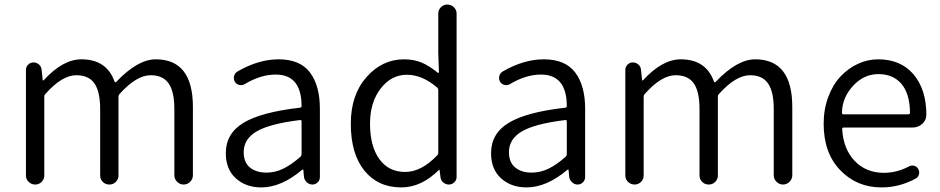

<svg xmlns="http://www.w3.org/2000/svg" viewBox="-20 -816 4158 849"><path d="M94.7 -40V-506.8Q94.7 -520.5 104.5 -530.3Q114.3 -540 127.9 -540Q141.6 -540 152.3 -530.8Q163.1 -521.5 164.1 -506.8L168.9 -461.9Q168.9 -460 170.4 -460Q171.9 -460 172.9 -460.9Q257.8 -553.7 339.8 -553.7Q451.2 -553.7 486.3 -456.1Q489.3 -449.2 494.1 -454.1Q588.9 -553.7 668.9 -553.7Q833 -553.7 833 -342.8V-41Q833 -24.4 820.8 -12.2Q808.6 0 792 0Q775.4 0 763.2 -12.2Q751 -24.4 751 -41V-333Q751 -411.1 725.6 -447.3Q700.2 -483.4 646.5 -483.4Q583 -483.4 508.8 -400.4Q503.9 -395.5 503.9 -387.7V-40Q503.9 -23.4 492.2 -11.7Q480.5 0 463.4 0Q446.3 0 434.6 -11.7Q422.9 -23.4 422.9 -40V-333Q422.9 -411.1 397.5 -447.3Q372.1 -483.4 317.4 -483.4Q253.9 -483.4 180.7 -400.4Q175.8 -395.5 175.8 -387.7V-40Q175.8 -23.4 164.1 -11.7Q152.3 0 135.7 0Q119.1 0 106.9 -11.7Q94.7 -23.4 94.7 -40Z M1135.7 12.7Q1067.4 12.7 1022.9 -27.3Q978.5 -67.4 978.5 -138.7Q978.5 -225.6 1056.6 -272.9Q1134.8 -320.3 1306.6 -339.8Q1314.5 -340.8 1313.5 -348.6Q1312.5 -486.3 1199.2 -486.3Q1132.8 -486.3 1062.5 -444.3Q1050.8 -437.5 1038.1 -440.4Q1025.4 -443.4 1018.6 -454.1Q1011.7 -466.8 1015.1 -480Q1018.6 -493.2 1030.3 -500Q1123 -553.7 1211.9 -553.7Q1306.6 -553.7 1350.6 -495.6Q1394.5 -437.5 1394.5 -335V-33.2Q1394.5 -19.5 1384.8 -9.8Q1375 0 1361.3 0Q1347.7 0 1336.9 -9.8Q1326.2 -19.5 1324.2 -33.2L1321.3 -64.5Q1321.3 -66.4 1319.8 -66.4Q1318.4 -66.4 1316.4 -65.4Q1223.6 12.7 1135.7 12.7ZM1158.2 -52.7Q1196.3 -52.7 1231.9 -69.8Q1267.6 -86.9 1308.6 -123Q1313.5 -127.9 1313.5 -135.7V-278.3Q1313.5 -285.2 1308.6 -285.2Q1307.6 -285.2 1306.6 -285.2Q1171.9 -268.6 1114.7 -234.9Q1057.6 -201.2 1057.6 -143.6Q1057.6 -97.7 1085.4 -75.2Q1113.3 -52.7 1158.2 -52.7Z M1754.9 12.7Q1651.4 12.7 1591.3 -61.5Q1531.2 -135.7 1531.2 -268.6Q1531.2 -396.5 1600.6 -475.1Q1669.9 -553.7 1766.6 -553.7Q1809.6 -553.7 1843.8 -539.6Q1877.9 -525.4 1916 -494.1Q1918 -493.2 1919.4 -494.1Q1920.9 -495.1 1920.9 -497.1L1918 -584V-755.9Q1918 -772.5 1929.7 -784.2Q1941.4 -795.9 1958 -795.9Q1974.6 -795.9 1986.8 -784.2Q1999 -772.5 1999 -755.9V-33.2Q1999 -19.5 1988.8 -9.8Q1978.5 0 1964.8 0Q1951.2 0 1939.9 -9.3Q1928.7 -18.6 1927.7 -33.2L1923.8 -64.5Q1923.8 -65.4 1922.9 -65.4Q1921.9 -65.4 1920.9 -64.5Q1842.8 12.7 1754.9 12.7ZM1771.5 -55.7Q1842.8 -55.7 1912.1 -127.9Q1918 -132.8 1918 -140.6V-418Q1918 -424.8 1912.1 -429.7Q1846.7 -485.4 1779.3 -485.4Q1710 -485.4 1663.1 -424.3Q1616.2 -363.3 1616.2 -269.5Q1616.2 -169.9 1657.2 -112.8Q1698.2 -55.7 1771.5 -55.7Z M2308.6 12.7Q2240.2 12.7 2195.8 -27.3Q2151.4 -67.4 2151.4 -138.7Q2151.4 -225.6 2229.5 -272.9Q2307.6 -320.3 2479.5 -339.8Q2487.3 -340.8 2486.3 -348.6Q2485.4 -486.3 2372.1 -486.3Q2305.7 -486.3 2235.4 -444.3Q2223.6 -437.5 2210.9 -440.4Q2198.2 -443.4 2191.4 -454.1Q2184.6 -466.8 2188 -480Q2191.4 -493.2 2203.1 -500Q2295.9 -553.7 2384.8 -553.7Q2479.5 -553.7 2523.4 -495.6Q2567.4 -437.5 2567.4 -335V-33.2Q2567.4 -19.5 2557.6 -9.8Q2547.9 0 2534.2 0Q2520.5 0 2509.8 -9.8Q2499 -19.5 2497.1 -33.2L2494.1 -64.5Q2494.1 -66.4 2492.7 -66.4Q2491.2 -66.4 2489.3 -65.4Q2396.5 12.7 2308.6 12.7ZM2331.1 -52.7Q2369.1 -52.7 2404.8 -69.8Q2440.4 -86.9 2481.4 -123Q2486.3 -127.9 2486.3 -135.7V-278.3Q2486.3 -285.2 2481.4 -285.2Q2480.5 -285.2 2479.5 -285.2Q2344.7 -268.6 2287.6 -234.9Q2230.5 -201.2 2230.5 -143.6Q2230.5 -97.7 2258.3 -75.2Q2286.1 -52.7 2331.1 -52.7Z M2745.1 -40V-506.8Q2745.1 -520.5 2754.9 -530.3Q2764.6 -540 2778.3 -540Q2792 -540 2802.7 -530.8Q2813.5 -521.5 2814.5 -506.8L2819.3 -461.9Q2819.3 -460 2820.8 -460Q2822.3 -460 2823.2 -460.9Q2908.2 -553.7 2990.2 -553.7Q3101.6 -553.7 3136.7 -456.1Q3139.6 -449.2 3144.5 -454.1Q3239.3 -553.7 3319.3 -553.7Q3483.4 -553.7 3483.4 -342.8V-41Q3483.4 -24.4 3471.2 -12.2Q3459 0 3442.4 0Q3425.8 0 3413.6 -12.2Q3401.4 -24.4 3401.4 -41V-333Q3401.4 -411.1 3376 -447.3Q3350.6 -483.4 3296.9 -483.4Q3233.4 -483.4 3159.2 -400.4Q3154.3 -395.5 3154.3 -387.7V-40Q3154.3 -23.4 3142.6 -11.7Q3130.9 0 3113.8 0Q3096.7 0 3085 -11.7Q3073.2 -23.4 3073.2 -40V-333Q3073.2 -411.1 3047.9 -447.3Q3022.5 -483.4 2967.8 -483.4Q2904.3 -483.4 2831.1 -400.4Q2826.2 -395.5 2826.2 -387.7V-40Q2826.2 -23.4 2814.5 -11.7Q2802.7 0 2786.1 0Q2769.5 0 2757.3 -11.7Q2745.1 -23.4 2745.1 -40Z M3877.9 12.7Q3768.6 12.7 3695.3 -63.5Q3622.1 -139.6 3622.1 -268.6Q3622.1 -333 3642.6 -387.7Q3663.1 -442.4 3696.8 -478Q3730.5 -513.7 3773.4 -533.7Q3816.4 -553.7 3863.3 -553.7Q3961.9 -553.7 4018.6 -488.3Q4076.2 -420.9 4076.2 -308.6Q4076.2 -285.2 4058.6 -268.6Q4040 -252 4014.6 -252H3710.9Q3703.1 -252 3704.1 -245.1Q3709 -157.2 3759.3 -104.5Q3809.6 -51.8 3888.7 -51.8Q3946.3 -51.8 3999 -80.1Q4009.8 -85.9 4022 -83Q4034.2 -80.1 4040 -69.3Q4046.9 -57.6 4043.5 -44.9Q4040 -32.2 4029.3 -26.4Q3957 12.7 3877.9 12.7ZM3703.1 -316.4Q3703.1 -310.5 3710 -310.5H3997.1Q4003.9 -310.5 4003.9 -318.4Q4003.9 -318.4 4003.9 -318.4Q4002.9 -401.4 3966.3 -444.8Q3929.7 -488.3 3864.3 -488.3Q3803.7 -488.3 3757.8 -442.4Q3703.1 -386.7 3703.1 -316.4Z"/></svg>

Font: Gen Jyuu Gothic P Normal
Style: Regular
Weight: 300
Designer: [Source Han Sans]
Ryoko NISHIZUKA  (kana & ideographs); Paul D. Hunt (Latin, Greek & Cyrillic); Wenlong ZHANG  (bopomofo
Version: Version 1.002.20150607